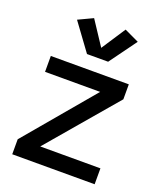

<svg xmlns="http://www.w3.org/2000/svg" viewBox="-143 -869 802 959"><g transform="rotate(20 257.5 -389.5)"><path d="M38.1 0V-79.6L344.2 -442.9H51.3V-527.3H465.8V-447.8L156.2 -84.5H476.1V0ZM189.9 -778.8 273.9 -651.4 357.4 -778.8 435.1 -742.2 330.1 -598.1H217.8L112.3 -742.2Z"/></g></svg>

Font: Schibsted Grotesk Medium
Style: Regular
Weight: 500
Designer: Bakken & Baeck AS, Henrik Kongsvoll
Foundry: Schibsted ASA
Version: Version 1.100;gftools[0.9.25]